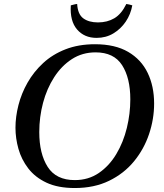

<svg xmlns="http://www.w3.org/2000/svg" viewBox="-20 -934 828 968"><path d="M757 -412Q757 -334 731.5 -258Q706 -182 655.5 -120.5Q605 -59 530 -22.5Q455 14 357 14Q272 14 214.5 -13Q157 -40 122.5 -85Q88 -130 73 -183.5Q58 -237 58 -290Q58 -345 73 -404Q88 -463 119 -517.5Q150 -572 197.5 -616Q245 -660 310.5 -685.5Q376 -711 459 -711Q560 -711 626 -672.5Q692 -634 724.5 -566.5Q757 -499 757 -412ZM637 -433Q637 -541 595.5 -605.5Q554 -670 462 -670Q395 -670 342.5 -636Q290 -602 253 -544.5Q216 -487 197 -415.5Q178 -344 178 -268Q178 -159 220.5 -92.5Q263 -26 357 -26Q426 -26 478.5 -62Q531 -98 566.5 -157.5Q602 -217 619.5 -289Q637 -361 637 -433ZM369 -914Q372 -862 400 -841.5Q428 -821 474 -821Q521 -821 556.5 -842Q592 -863 617 -914Q625 -913 632.5 -911Q640 -909 647 -907Q639 -862 614 -825Q589 -788 551.5 -765.5Q514 -743 467 -743Q405 -743 368.5 -785.5Q332 -828 337 -907Q346 -909 352.5 -911Q359 -913 369 -914Z"/></svg>

Font: Tiro Devanagari Sanskrit
Style: Italic
Weight: 400
Italic angle: -11°
Designer: Devanagari: John Hudson & Fiona Ross, assisted by Paul Hanslow. Latin: John Hudson with Paul Hanslow, assisted by Kaja S
Foundry: Tiro Typeworks Ltd.
Version: Version 1.52